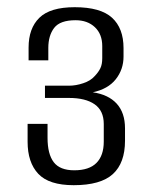

<svg xmlns="http://www.w3.org/2000/svg" viewBox="-20 -525 432 544"><path d="M188.8 -0.3Q118.7 -0.3 88.4 -32.6Q58.2 -64.8 58.2 -123.4V-174H114.7V-134.5Q114.7 -88.4 132.3 -65.4Q149.9 -42.5 190.3 -42.5Q232.6 -42.5 253.3 -63.4Q274 -84.3 274 -123.9V-173.6Q274 -211.4 248.1 -229.5Q222.3 -247.5 175.4 -247.5H107.4V-282.2H175.6Q194.9 -282.2 215.8 -289.2Q236.7 -296.1 248 -309.1Q259 -320.5 264.3 -331.5Q269.7 -342.5 269.7 -360.1V-394.5Q269.7 -428.2 248.8 -448Q227.9 -467.7 194.1 -467.7Q150.2 -467.7 133.5 -446Q116.9 -424.3 116.9 -389.3V-354.1H61V-390.3Q61 -444.8 91.6 -474.7Q122.2 -504.6 191.7 -504.6Q264.8 -504.6 297.4 -474.8Q330 -445 330 -388.7V-364.9Q330 -328.2 308 -300.4Q286 -272.7 242.9 -263.5Q287.1 -257.1 310.7 -231.3Q334.2 -205.4 334.2 -161.4V-126.3Q334.2 -63.3 299.8 -31.8Q265.3 -0.3 188.8 -0.3Z"/></svg>

Font: Alumni Sans SC Thin
Style: Regular
Weight: 100
Designer: Robert E. Leuschke
Foundry: Robert E. Leuschke
Version: Version 1.018